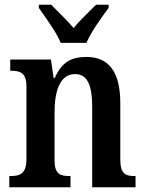

<svg xmlns="http://www.w3.org/2000/svg" viewBox="-20 -786 612 806"><path d="M235 -606H343C361 -651 408 -715 436 -753V-766H383C356 -738 315 -701 289 -668C262 -701 222 -738 195 -766H143V-753C169 -715 217 -651 235 -606ZM19 0H276V-47H271C233 -47 209 -55 209 -113V-315C209 -398 229 -475 295 -475C349 -475 367 -424 367 -338V0H549V-47H545C506 -47 485 -56 485 -118V-353C485 -488 434 -547 343 -547C279 -547 239 -525 210 -459H205L194 -536H23V-489H27C65 -489 91 -480 91 -423V-117C91 -56 63 -47 24 -47H19Z"/></svg>

Font: Noto Serif Armenian Condensed SemiBold
Style: Regular
Weight: 600
Width: 3
Designer: Monotype Design Team
Foundry: Monotype Imaging Inc.
Version: Version 2.008